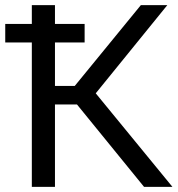

<svg xmlns="http://www.w3.org/2000/svg" viewBox="-26 -731 698 751"><path d="M648.5 0H537.5L275 -322.5H189V0H98.5V-565H-5.5V-637.5H98.5V-711H189V-637.5H305V-565H189V-395H266.5L525 -711H628.5L348.5 -366Z"/></svg>

Font: Roberto Sans
Style: Regular
Weight: 400
Designer: Google (font) & Cristiano Sobral (main changes)
Version: Version 1.500; ttfautohint (v1.8.4.7-5d5b-dirty)